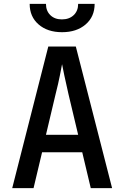

<svg xmlns="http://www.w3.org/2000/svg" viewBox="-20 -970 640 990"><path d="M43 0 229 -730H371L558 0H448L404 -185H197L153 0ZM217 -275H383L333 -485Q320 -541 311.5 -582Q303 -623 300 -639Q297 -623 289 -582Q281 -541 267 -486ZM300 -804Q225 -804 179 -844Q133 -884 133 -950H217Q217 -914 239.5 -892Q262 -870 299 -870Q337 -870 360 -892Q383 -914 383 -950H468Q468 -884 421.5 -844Q375 -804 300 -804Z"/></svg>

Font: JetBrains Mono NL SemiBold
Style: Regular
Weight: 600
Designer: Philipp Nurullin, Konstantin Bulenkov
Foundry: JetBrains
Version: Version 2.304; ttfautohint (v1.8.4.7-5d5b)